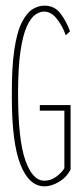

<svg xmlns="http://www.w3.org/2000/svg" viewBox="-20 -650 290 680"><path d="M138 10Q83 10 52.5 -67Q22 -144 22 -304Q21 -408 30.5 -472.5Q40 -537 57.5 -571Q75 -605 95.5 -617.5Q116 -630 137 -630Q173 -630 194 -602.5Q215 -575 228 -539L213 -525Q200 -561 180 -585Q160 -609 136 -609Q121 -609 105 -598Q89 -587 75 -556.5Q61 -526 52.5 -468.5Q44 -411 44 -319Q44 -156 69.5 -83Q95 -10 137 -10Q160 -10 179 -24Q198 -38 208 -54V-258H121V-278H230V-50Q216 -22 189 -6Q162 10 138 10Z"/></svg>

Font: Inconsolata UltraCondensed ExtraLight
Style: Regular
Weight: 200
Width: 1
Monospace: yes
Designer: Raph Levien, Cyreal, Brenton Simpson
Foundry: Raph Levien, Cyreal, Google
Version: Version 3.100; ttfautohint (v1.8.4.7-5d5b)